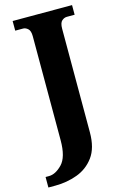

<svg xmlns="http://www.w3.org/2000/svg" viewBox="-163 -775 692 1077"><g transform="rotate(-15 183.0 -237.0)"><path d="M-22 240H19Q85 240 145.5 218Q206 196 244.5 144Q283 92 283 1V-600Q283 -634 296.5 -646Q310 -658 326 -658H371V-714H26V-658H72Q86 -658 99.5 -646Q113 -634 113 -602V2Q113 100 74.5 139.5Q36 179 -2 179H-22Z"/></g></svg>

Font: Noto Serif SemiCondensed Extra
Style: Regular
Weight: 800
Width: 4
Designer: Monotype Design Team
Foundry: Monotype Imaging Inc.
Version: Version 1.002